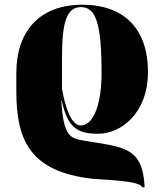

<svg xmlns="http://www.w3.org/2000/svg" viewBox="-20 -571 682 811"><path d="M580 220H591C583 47 500 51 334 23C277 13 248 6 239 -145H241C266 -32 306 -6 395 -6C488 -6 605 -89 605 -268C605 -445 508 -551 328 -551C144 -551 49 -436 49 -263V-185C49 19 105 154 370 184C417 189 572 191 580 220ZM321 -41C284 -41 257 -108 242 -195V-333C242 -477 262 -541 322 -541C385 -541 409 -472 409 -261C409 -134 376 -41 321 -41Z"/></svg>

Font: Noto Serif Display Black
Style: Regular
Weight: 900
Designer: Monotype Design Team
Foundry: Monotype Imaging Inc.
Version: Version 2.009